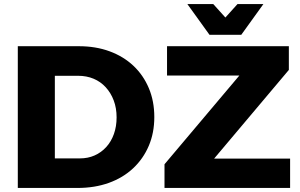

<svg xmlns="http://www.w3.org/2000/svg" viewBox="-20 -929 1482 949"><path d="M369.9 -700.6Q453.4 -700.6 521.7 -675.4Q590 -650.3 639.4 -603.9Q688.7 -557.4 715.7 -493.1Q742.7 -428.9 742.7 -350.6Q742.7 -272.3 715.4 -208.2Q688.1 -144.1 638 -97.2Q587.9 -50.3 518 -25.1Q448.1 0 363.4 0H68V-700.6ZM374.6 -146.1Q414.7 -146.1 447.6 -160.7Q480.6 -175.3 505.1 -202.2Q529.6 -229.1 542.9 -266.4Q556.3 -303.6 556.3 -349Q556.3 -394.9 542.1 -432.4Q528 -469.9 502.7 -497.6Q477.4 -525.3 442.6 -539.9Q407.9 -554.4 366.1 -554.4H251.1V-146.1ZM805.6 -700.6H1407.7V-583.4L1038.3 -145H1413.9V0H793.1V-117.1L1163 -555.6H805.6ZM1172.6 -757.1H1015.4L906.1 -908.9H1034.1L1140 -791.4H1048L1153.9 -908.9H1281.9Z"/></svg>

Font: Alexandria
Style: Regular
Weight: 400
Designer: Mohamed Gaber
Foundry: Kief Type Foundry
Version: Version 5.100